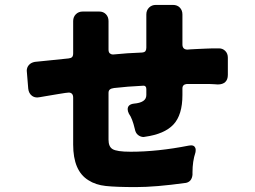

<svg xmlns="http://www.w3.org/2000/svg" viewBox="-20 -773 1040 782"><path d="M847 -576H872Q887 -576 897.5 -565.5Q908 -555 908 -538V-468Q908 -449 897.5 -439Q887 -429 867 -429Q864 -429 852.5 -430Q841 -431 809 -431H741Q732 -430 727.5 -425.5Q723 -421 723 -413V-386Q723 -305 686.5 -266Q650 -227 571 -216Q568 -215 565 -215Q553 -215 542.5 -223Q532 -231 529 -248Q519 -291 505 -310Q500 -320 500 -328Q500 -348 526 -351Q550 -353 563 -361.5Q576 -370 576 -386V-410Q576 -417 573 -420.5Q570 -424 565 -424Q564 -424 501 -420Q485 -418 470.5 -417Q456 -416 444.5 -414.5Q433 -413 427.5 -408.5Q422 -404 422 -395V-204Q422 -176 438 -166Q455 -155 512 -155Q622 -155 749 -180Q754 -181 758 -181Q768 -181 772.5 -175.5Q777 -170 777 -164Q777 -156 776 -152Q764 -116 764 -71V-62V-61Q761 -33 737 -28H736Q614 -11 533.5 -11Q453 -11 411 -15.5Q369 -20 340 -39Q278 -77 278 -184V-375Q278 -386 273 -391Q268 -396 260 -396Q253 -396 214.5 -389.5Q176 -383 164 -381Q137 -376 132 -376Q119 -376 110 -383Q97 -393 95 -412Q89 -484 89 -485Q89 -498 97.5 -508Q106 -518 122 -521Q157 -525 191 -528Q225 -531 259 -535Q269 -536 273.5 -540.5Q278 -545 278 -556V-687Q278 -704 289 -715Q300 -726 317 -726H384Q401 -726 411.5 -715Q422 -704 422 -687V-571Q422 -560 427.5 -555.5Q433 -551 440 -551Q441 -551 499 -556L558 -559Q569 -560 572.5 -565Q576 -570 576 -579V-714Q576 -731 587 -742Q598 -753 615 -753H684Q702 -753 712.5 -742Q723 -731 723 -714V-592Q723 -571 744 -571Q746 -571 756 -572Q766 -573 784.5 -573.5Q803 -574 818.5 -575Q834 -576 847 -576Z"/></svg>

Font: Tsunagi Gothic Black
Style: Regular
Weight: 900
Designer: Yoshimichi Ohira
Foundry: Positype
Version: Version 1.001